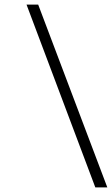

<svg xmlns="http://www.w3.org/2000/svg" viewBox="-20 -743 485 832"><path d="M393 69 95 -723H145.5L445 69Z"/></svg>

Font: Karla Light
Style: Italic
Weight: 300
Italic angle: -8°
Designer: Jonathan Pinhorn
Version: Version 2.004;gftools[0.9.33]